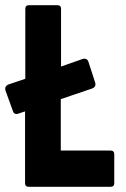

<svg xmlns="http://www.w3.org/2000/svg" viewBox="-58 -716 484 736"><path d="M11 -280Q9 -279 6 -279Q-5 -279 -8 -289L-37 -369Q-37 -371 -37.5 -372.5Q-38 -374 -38 -376Q-38 -387 -26 -392L39 -414V-682Q39 -696 53 -696H162Q176 -696 176 -682V-461L259 -490Q261 -491 266 -491Q277 -491 281 -479L307 -399Q307 -397 307.5 -396Q308 -395 308 -393Q308 -382 296 -377L175 -336V-139H365Q380 -139 380 -125V-14Q380 0 366 0H52Q38 0 38 -14V-289Z"/></svg>

Font: AL Dynamic
Style: Bold
Weight: 700
Version: Version 1.000; ttfautohint (v1.8.2) -l 8 -r 50 -G 200 -x 14 